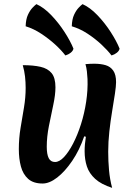

<svg xmlns="http://www.w3.org/2000/svg" viewBox="-20 -887 646 928"><path d="M522 21Q469 4 440 -22.5Q411 -49 400 -82.5Q389 -116 389 -156Q389 -173 390.5 -190Q392 -207 395 -226L387 -228Q364 -161 329 -109.5Q294 -58 256.5 -29Q219 0 186 0Q141 0 116 -22.5Q91 -45 81 -82.5Q71 -120 71 -166Q71 -219 79.5 -269.5Q88 -320 96 -368Q104 -416 104 -462Q104 -490 101 -517Q98 -544 90 -572Q141 -572 176 -564Q211 -556 229.5 -533.5Q248 -511 248 -465Q248 -429 237.5 -380Q227 -331 216.5 -278.5Q206 -226 206 -178Q206 -141 215.5 -122.5Q225 -104 246 -104Q267 -104 289.5 -128Q312 -152 333.5 -193.5Q355 -235 371.5 -287Q388 -339 396.5 -395.5Q405 -452 403 -505Q402 -524 400 -542Q398 -560 393 -577Q404 -578 415 -578.5Q426 -579 435 -579Q467 -579 490.5 -572Q514 -565 527.5 -545.5Q541 -526 541 -490Q541 -471 535.5 -434Q530 -397 522 -349.5Q514 -302 508.5 -251.5Q503 -201 503 -154Q503 -108 507 -64Q511 -20 522 21ZM558 -652Q556 -641 544.5 -632Q533 -623 519 -619Q500 -644 470 -672Q440 -700 403.5 -724Q367 -748 327 -760Q328 -794 338 -815.5Q348 -837 360 -849.5Q372 -862 379 -867Q415 -851 450.5 -814Q486 -777 514.5 -733Q543 -689 558 -652ZM335 -652Q333 -641 321.5 -632Q310 -623 296 -619Q277 -644 247 -671.5Q217 -699 180 -723.5Q143 -748 104 -760Q105 -794 115 -815.5Q125 -837 137 -849.5Q149 -862 156 -867Q192 -851 227.5 -814Q263 -777 291.5 -733Q320 -689 335 -652Z"/></svg>

Font: Merienda
Style: Bold
Weight: 700
Designer: Eduardo Rodriguez Tunni
Foundry: Eduardo Rodriguez Tunni
Version: Version 2.001